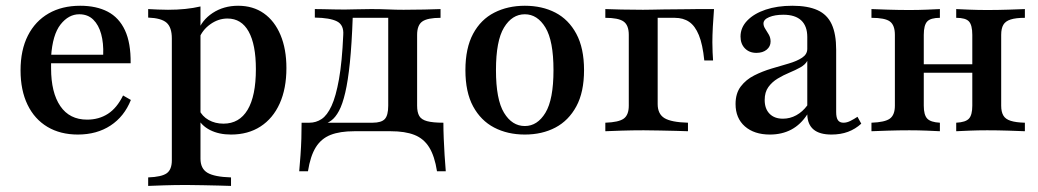

<svg xmlns="http://www.w3.org/2000/svg" viewBox="-20 -447 3537 654"><path d="M245.2 11.3Q185.5 11.3 141.5 -14.9Q97.6 -41.1 73.8 -90.3Q50 -139.5 50 -207.3Q50 -276.6 75 -325.8Q100 -375 145.6 -401.2Q191.1 -427.4 253.2 -427.4Q308.1 -427.4 346.8 -407.3Q385.5 -387.1 405.6 -344Q425.8 -300.8 425 -231.5H118.5L117.7 -260.5H331.5Q333.1 -300 324.6 -331Q316.1 -362.1 297.6 -380.2Q279 -398.4 250 -398.4Q213.7 -398.4 186.3 -363.7Q158.9 -329 154 -254L154.8 -251.6Q154 -243.5 154 -234.7Q154 -225.8 154 -214.5Q154 -131.5 185.5 -85.5Q216.9 -39.5 276.6 -39.5Q316.9 -39.5 347.6 -59.3Q378.2 -79 399.2 -121.8L425.8 -106.5Q403.2 -50 356.5 -19.4Q309.7 11.3 245.2 11.3Z M484.7 186.3V157.3Q530.6 155.6 548 143.1Q565.3 130.6 565.3 99.2V-316.1Q565.3 -354 547.2 -369.8Q529 -385.5 484.7 -387.1V-416.1Q501.6 -415.3 518.1 -414.5Q534.7 -413.7 552.4 -413.7Q614.5 -413.7 662.9 -425V93.5Q662.9 127.4 686.7 141.5Q710.5 155.6 766.9 157.3V186.3Q751.6 185.5 726.6 185.1Q701.6 184.7 672.2 183.9Q642.7 183.1 615.3 183.1Q574.2 183.1 538.7 184.3Q503.2 185.5 484.7 186.3ZM766.9 11.3Q725.8 11.3 695.6 -4Q665.3 -19.4 652.4 -46.8L658.1 -73.4Q668.5 -50.8 690.7 -38.3Q712.9 -25.8 741.1 -25.8Q795.2 -25.8 823.4 -73Q851.6 -120.2 851.6 -211.3Q851.6 -295.2 827 -339.5Q802.4 -383.9 754.8 -383.9Q723.4 -383.9 696 -364.1Q668.5 -344.4 657.3 -313.7L653.2 -337.9Q666.9 -378.2 704.4 -402.8Q741.9 -427.4 791.1 -427.4Q841.9 -427.4 878.6 -401.6Q915.3 -375.8 935.5 -327.8Q955.6 -279.8 955.6 -215.3Q955.6 -145.2 932.7 -94.4Q909.7 -43.5 867.3 -16.1Q825 11.3 766.9 11.3Z M999.2 136.3Q1001.6 109.7 1003.6 81.5Q1005.6 53.2 1006.5 25Q1007.3 -3.2 1007.3 -29H1249.2Q1279 -29 1290.7 -41.5Q1302.4 -54 1302.4 -87.1V-388.7L1305.6 -386.3H1176.6L1181.5 -388.7Q1178.2 -296.8 1171.8 -233.9Q1165.3 -171 1156 -131.5Q1146.8 -91.9 1134.7 -69.4Q1122.6 -46.8 1108.1 -36.3Q1093.5 -25.8 1077.4 -21.8L1033.9 -29Q1056.5 -29 1075.4 -41.5Q1094.4 -54 1109.3 -86.3Q1124.2 -118.5 1134.7 -177.4Q1145.2 -236.3 1149.2 -328.2Q1151.6 -362.1 1127.8 -374.2Q1104 -386.3 1052.4 -387.1V-416.1Q1064.5 -416.1 1081.9 -415.7Q1099.2 -415.3 1118.1 -414.9Q1137.1 -414.5 1154 -414.5Q1172.6 -414.5 1194 -415.3Q1215.3 -416.1 1244.4 -416.1Q1276.6 -416.1 1302.4 -414.9Q1328.2 -413.7 1354.8 -413.7Q1388.7 -413.7 1425 -414.5Q1461.3 -415.3 1480.6 -416.1V-386.3Q1436.3 -386.3 1418.5 -373.8Q1400.8 -361.3 1400.8 -328.2V-87.1Q1400.8 -64.5 1408.1 -52Q1415.3 -39.5 1434.7 -34.3Q1454 -29 1490.3 -29Q1490.3 -3.2 1491.5 25Q1492.7 53.2 1494.4 81.5Q1496 109.7 1498.4 136.3H1468.5Q1460.5 84.7 1441.9 54.8Q1423.4 25 1391.5 12.5Q1359.7 0 1311.3 0H1186.3Q1137.9 0 1106 12.5Q1074.2 25 1055.6 54.8Q1037.1 84.7 1029 136.3Z M1767.7 11.3Q1708.9 11.3 1663.3 -12.5Q1617.7 -36.3 1591.5 -84.7Q1565.3 -133.1 1565.3 -208.1Q1565.3 -283.1 1591.5 -331.9Q1617.7 -380.6 1663.7 -404Q1709.7 -427.4 1767.7 -427.4Q1826.6 -427.4 1871.8 -404Q1916.9 -380.6 1943.1 -331.9Q1969.4 -283.1 1969.4 -208.1Q1969.4 -133.1 1943.1 -84.7Q1916.9 -36.3 1871.8 -12.5Q1826.6 11.3 1767.7 11.3ZM1767.7 -17.7Q1810.5 -17.7 1837.9 -62.9Q1865.3 -108.1 1865.3 -208.1Q1865.3 -308.1 1837.9 -353.2Q1810.5 -398.4 1767.7 -398.4Q1724.2 -398.4 1696.8 -353.2Q1669.4 -308.1 1669.4 -208.1Q1669.4 -108.1 1696.8 -62.9Q1724.2 -17.7 1767.7 -17.7Z M2041.9 0V-29Q2087.9 -30.6 2104.8 -43.1Q2121.8 -55.6 2121.8 -87.1V-328.2Q2121.8 -361.3 2104 -373.8Q2086.3 -386.3 2041.9 -386.3V-416.1Q2059.7 -415.3 2097.2 -414.5Q2134.7 -413.7 2170.2 -413.7Q2181.5 -413.7 2200.4 -414.1Q2219.4 -414.5 2241.5 -414.9Q2263.7 -415.3 2285.9 -415.3Q2308.1 -415.3 2326.6 -415.7Q2345.2 -416.1 2355.6 -416.1H2412.1Q2409.7 -387.1 2408.1 -356Q2406.5 -325 2406.5 -303.2Q2406.5 -284.7 2407.3 -269Q2408.1 -253.2 2408.9 -241.1H2379Q2373.4 -296 2360.5 -327.4Q2347.6 -358.9 2327.4 -372.6Q2307.3 -386.3 2278.2 -386.3H2217.7L2220.2 -388.7V-92.7Q2220.2 -58.9 2243.1 -44.8Q2266.1 -30.6 2323.4 -29V0Q2308.9 -0.8 2283.9 -1.2Q2258.9 -1.6 2229.8 -2.4Q2200.8 -3.2 2172.6 -3.2Q2133.1 -3.2 2096.4 -2Q2059.7 -0.8 2041.9 0Z M2602.4 11.3Q2549.2 11.3 2517.3 -16.5Q2485.5 -44.4 2485.5 -92.7Q2485.5 -129 2503.2 -152.4Q2521 -175.8 2548.8 -189.9Q2576.6 -204 2607.7 -213.3Q2638.7 -222.6 2666.5 -230.6Q2694.4 -238.7 2712.1 -250.4Q2729.8 -262.1 2729.8 -280.6V-321Q2729.8 -358.1 2709.3 -377.4Q2688.7 -396.8 2648.4 -396.8Q2619.4 -396.8 2600 -388.7Q2580.6 -380.6 2580.6 -366.9Q2580.6 -358.1 2586.7 -348.8Q2592.7 -339.5 2598.8 -329Q2604.8 -318.5 2604.8 -305.6Q2604.8 -288.7 2591.5 -277.8Q2578.2 -266.9 2556.5 -266.9Q2532.3 -266.9 2517.3 -282.3Q2502.4 -297.6 2502.4 -322.6Q2502.4 -353.2 2525.4 -377Q2548.4 -400.8 2587.9 -414.1Q2627.4 -427.4 2679 -427.4Q2731.5 -427.4 2764.5 -412.5Q2797.6 -397.6 2812.9 -364.5Q2828.2 -331.5 2828.2 -277.4V-65.3Q2828.2 -46 2834.3 -37.5Q2840.3 -29 2853.2 -29Q2864.5 -29 2876.6 -35.1Q2888.7 -41.1 2900.8 -49.2L2913.7 -25.8Q2893.5 -7.3 2868.5 2Q2843.5 11.3 2812.1 11.3Q2731.5 11.3 2729.8 -57.3Q2707.3 -22.6 2675.4 -5.6Q2643.5 11.3 2602.4 11.3ZM2646.8 -42.7Q2671 -42.7 2692.3 -54.4Q2713.7 -66.1 2729.8 -87.9V-239.5Q2722.6 -226.6 2706 -217.3Q2689.5 -208.1 2669 -199.6Q2648.4 -191.1 2629 -179.4Q2609.7 -167.7 2597.2 -150.4Q2584.7 -133.1 2584.7 -106.5Q2584.7 -76.6 2601.2 -59.7Q2617.7 -42.7 2646.8 -42.7Z M3237.1 0V-29Q3269.4 -30.6 3280.6 -43.1Q3291.9 -55.6 3291.9 -87.1V-328.2Q3291.9 -361.3 3280.6 -373.8Q3269.4 -386.3 3237.1 -386.3V-416.1Q3252.4 -415.3 3282.3 -414.1Q3312.1 -412.9 3342.7 -412.9Q3378.2 -412.9 3415.3 -414.1Q3452.4 -415.3 3471 -416.1V-386.3Q3440.3 -386.3 3422.6 -380.6Q3404.8 -375 3397.6 -362.5Q3390.3 -350 3390.3 -328.2V-87.1Q3390.3 -66.1 3397.6 -53.6Q3404.8 -41.1 3422.6 -35.5Q3440.3 -29.8 3471 -29V0Q3452.4 -0.8 3415.3 -2Q3378.2 -3.2 3342.7 -3.2Q3312.1 -3.2 3282.3 -2Q3252.4 -0.8 3237.1 0ZM2948.4 0V-29Q2994.4 -30.6 3011.3 -43.1Q3028.2 -55.6 3028.2 -87.1V-328.2Q3028.2 -361.3 3011.3 -373.8Q2994.4 -386.3 2948.4 -386.3V-416.1Q2966.9 -415.3 3004.4 -414.1Q3041.9 -412.9 3077.4 -412.9Q3108.1 -412.9 3137.5 -414.1Q3166.9 -415.3 3181.5 -416.1V-386.3Q3150 -386.3 3138.3 -373.8Q3126.6 -361.3 3126.6 -328.2V-87.1Q3126.6 -55.6 3138.3 -43.1Q3150 -30.6 3181.5 -29V0Q3166.9 -0.8 3137.5 -2Q3108.1 -3.2 3077.4 -3.2Q3041.9 -3.2 3004.4 -2Q2966.9 -0.8 2948.4 0ZM3088.7 -199.2V-228.2H3329.8V-199.2Z"/></svg>

Font: Playfair SemiBold
Style: Regular
Weight: 600
Designer: Claus Eggers Sørensen
Foundry: Claus Eggers Sørensen
Version: Version 2.001;gftools[0.9.30]